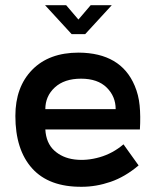

<svg xmlns="http://www.w3.org/2000/svg" viewBox="-20 -708 602 737"><path d="M517 -211H154Q157 -159 188 -130.5Q219 -102 265.5 -96Q312 -90 362.5 -104.5Q413 -119 454 -154L512 -73Q460 -29 404.5 -10Q349 9 294 9Q168 10 103.5 -61.5Q39 -133 39 -263Q39 -374 103.5 -440Q168 -506 282 -506Q444 -505 497 -379Q512 -344 516 -303Q520 -262 517 -211ZM291 -406Q227 -406 190.5 -372.5Q154 -339 154 -289H424Q424 -338 389.5 -372Q355 -406 291 -406ZM255 -577 153 -688H234L281 -633L328 -688H409L307 -577Z"/></svg>

Font: Kulim Park SemiBold
Style: Regular
Weight: 600
Designer: Noponies / Dale Sattler
Foundry: Noponies
Version: Version 1.000; ttfautohint (v1.8.3)